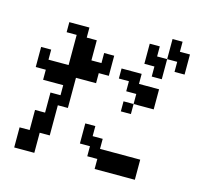

<svg xmlns="http://www.w3.org/2000/svg" viewBox="-121 -998 1241 1153"><g transform="rotate(15 500.0 -421.5)"><path d="M687.5 -671.9V-796.9H750V-734.4H812.5V-859.4H875V-796.9H937.5V-671.9H875V-734.4H812.5V-609.4H750V-671.9ZM562.5 -546.9V-609.4H687.5V-546.9H812.5V-421.9H687.5V-484.4H625V-546.9ZM437.5 -109.4V-234.4H500V-171.9H562.5V-109.4H812.5V15.6H562.5V-46.9H500V-109.4ZM62.5 15.6V-109.4H125V-234.4H187.5V-359.4H250V-421.9H125V-484.4H62.5V-609.4H125V-546.9H250V-734.4H187.5V-796.9H312.5V-734.4H375V-609.4H437.5V-671.9H500V-546.9H437.5V-484.4H312.5V-296.9H250V-109.4H187.5V15.6ZM687.5 -421.9V-359.4H625V-421.9Z"/></g></svg>

Font: KH Dot Dougenzaka 16
Style: Regular
Weight: 400
Designer: Original version for X68000 by Keitarou Hiraki (http://hp.vector.co.jp/authors/VA000874/) / TrueType conversion by Homem
Version: Version 1.00.20150527